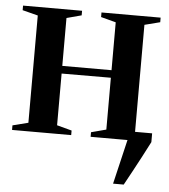

<svg xmlns="http://www.w3.org/2000/svg" viewBox="-50 -548 681 773"><g transform="rotate(5 290.0 -161.0)"><path d="M435.5 180 478 0 464.5 -35.5H574.5V0Q558 32.5 541.5 63.5Q525 94.5 509.2 123.8Q493.5 153 478.5 180ZM11.5 0V-18.5L74.5 -34.5V-468L12 -484V-502.5H250.5V-484L190.5 -468V-274.5H389.5V-468L329 -484V-502.5H568V-484L505.5 -468V-34.5L568.5 -18.5V0H329V-18.5L389.5 -34.5V-244L190.5 -243.5V-34.5L250.5 -18.5V0Z"/></g></svg>

Font: Merriweather 144pt SemiBold
Style: Regular
Weight: 600
Version: Version 2.100